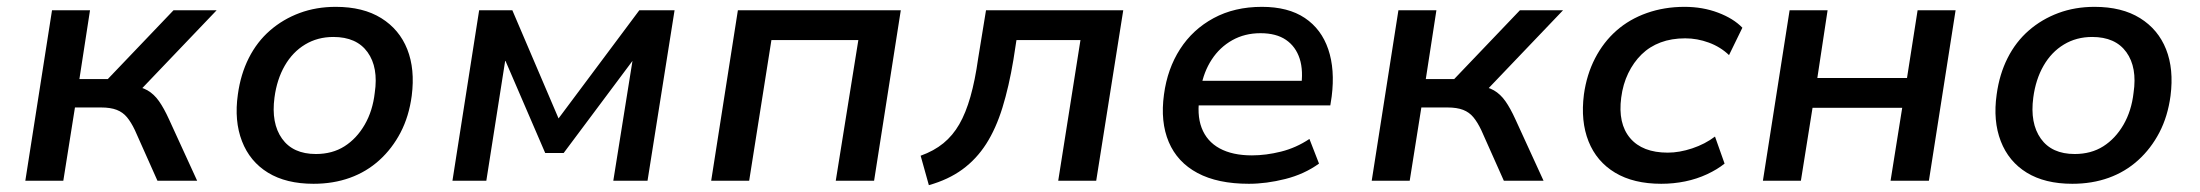

<svg xmlns="http://www.w3.org/2000/svg" viewBox="-20 -528 6427 561"><path d="M54 0 132 -498H243L212 -297H295L487 -498H613L378 -252L362 -278Q392 -275 411 -264Q430 -253 444.5 -232.5Q459 -212 474 -179L556 0H440L374 -148Q363 -171 351 -185.5Q339 -200 321 -207Q303 -214 275 -214H199L165 0Z M896 9Q816 9 763 -23.5Q710 -56 687 -115.5Q664 -175 675 -252Q683 -311 707 -358.5Q731 -406 769 -439Q807 -472 855.5 -490Q904 -508 961 -508Q1041 -508 1094 -475Q1147 -442 1170 -384Q1193 -326 1183 -248Q1175 -188 1150.5 -141Q1126 -94 1088.5 -60Q1051 -26 1002.5 -8.5Q954 9 896 9ZM903 -78Q951 -78 986.5 -100.5Q1022 -123 1045.5 -163.5Q1069 -204 1075 -257Q1086 -331 1054 -375.5Q1022 -420 954 -420Q908 -420 871.5 -398Q835 -376 812 -336Q789 -296 782 -243Q772 -168 804 -123Q836 -78 903 -78Z M1302 0 1380 -498H1477L1612 -182L1848 -498H1951L1872 0H1772L1828 -350L1627 -81H1573L1457 -350H1456L1401 0Z M2058 0 2136 -498H2612L2534 0H2422L2488 -411H2234L2169 0Z M2694 13 2670 -73Q2709 -87 2736.5 -109.5Q2764 -132 2783 -165Q2802 -198 2815.5 -245.5Q2829 -293 2838 -357L2861 -498H3262L3183 0H3072L3137 -411H2950L2941 -353Q2928 -275 2909 -213.5Q2890 -152 2861.5 -107.5Q2833 -63 2792 -33Q2751 -3 2694 13Z M3629 9Q3538 9 3479 -22.5Q3420 -54 3395 -113Q3370 -172 3381 -252Q3391 -327 3428 -384.5Q3465 -442 3526 -475Q3587 -508 3667 -508Q3744 -508 3792.5 -475.5Q3841 -443 3861 -384Q3881 -325 3871 -246L3867 -220H3461L3472 -292H3802L3781 -270Q3789 -321 3777.5 -356.5Q3766 -392 3737.5 -411.5Q3709 -431 3663 -431Q3617 -431 3580.5 -410.5Q3544 -390 3520.5 -354Q3497 -318 3489 -272L3486 -251Q3476 -194 3491 -154.5Q3506 -115 3543.5 -94.5Q3581 -74 3638 -74Q3679 -74 3723 -85Q3767 -96 3806 -122L3834 -50Q3791 -19 3735.5 -5Q3680 9 3629 9Z M3988 0 4066 -498H4177L4146 -297H4229L4421 -498H4547L4312 -252L4296 -278Q4326 -275 4345 -264Q4364 -253 4378.5 -232.5Q4393 -212 4408 -179L4490 0H4374L4308 -148Q4297 -171 4285 -185.5Q4273 -200 4255 -207Q4237 -214 4209 -214H4133L4099 0Z M4834 9Q4753 9 4699 -23.5Q4645 -56 4621.5 -115Q4598 -174 4608 -252Q4616 -310 4640.5 -357.5Q4665 -405 4703 -438.5Q4741 -472 4792 -490Q4843 -508 4902 -508Q4955 -508 5000 -491Q5045 -474 5071 -447L5032 -367Q5007 -391 4973 -403.5Q4939 -416 4904 -416Q4864 -416 4832 -404Q4800 -392 4776.5 -369Q4753 -346 4737.5 -314Q4722 -282 4717 -243Q4707 -167 4743 -124.5Q4779 -82 4853 -82Q4887 -82 4924.5 -94.5Q4962 -107 4991 -129L5019 -50Q4998 -33 4968 -19Q4938 -5 4904 2Q4870 9 4834 9Z M5131 0 5209 -498H5320L5290 -300H5552L5583 -498H5694L5616 0H5504L5538 -213H5276L5242 0Z M6035 9Q5955 9 5902 -23.5Q5849 -56 5826 -115.5Q5803 -175 5814 -252Q5822 -311 5846 -358.5Q5870 -406 5908 -439Q5946 -472 5994.5 -490Q6043 -508 6100 -508Q6180 -508 6233 -475Q6286 -442 6309 -384Q6332 -326 6322 -248Q6314 -188 6289.5 -141Q6265 -94 6227.5 -60Q6190 -26 6141.5 -8.5Q6093 9 6035 9ZM6042 -78Q6090 -78 6125.5 -100.5Q6161 -123 6184.5 -163.5Q6208 -204 6214 -257Q6225 -331 6193 -375.5Q6161 -420 6093 -420Q6047 -420 6010.5 -398Q5974 -376 5951 -336Q5928 -296 5921 -243Q5911 -168 5943 -123Q5975 -78 6042 -78Z"/></svg>

Font: Nunito Sans 7pt SemiBold
Style: Italic
Weight: 600
Italic angle: -9°
Designer: Vernon Adams
Foundry: Vernon Adams
Version: Version 3.101;gftools[0.9.27]